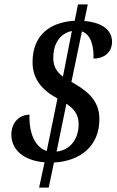

<svg xmlns="http://www.w3.org/2000/svg" viewBox="-20 -780 535 879"><path d="M184 -37 159 79H203L227 -36C347 -42 435 -111 435 -234C435 -307 397 -353 321 -397L307 -405L355 -636C399 -622 410 -561 408 -512C462 -512 493 -545 493 -589C492 -644 447 -677 366 -684L382 -760H337L322 -685C211 -679 129 -621 129 -495C129 -418 172 -368 243 -329L194 -89C143 -104 112 -167 115 -255C71 -255 32 -222 32 -163C32 -97 85 -45 184 -37ZM309 -638 268 -429C237 -453 224 -478 224 -516C224 -587 261 -629 309 -638ZM239 -86 284 -305C323 -279 340 -252 340 -211C340 -144 302 -93 239 -86Z"/></svg>

Font: Noto Serif Condensed Medium
Style: Italic
Weight: 500
Width: 3
Italic angle: -12°
Designer: Monotype Design Team
Foundry: Monotype Imaging Inc.
Version: Version 2.013